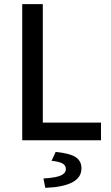

<svg xmlns="http://www.w3.org/2000/svg" viewBox="-20 -675 534 924"><path d="M87 0V-655H186V-85H466V0ZM198 229 189 184Q251 180 274 169Q297 158 297 139Q297 120 279.5 111Q262 102 228 99L248 56Q317 63 344.5 81.5Q372 100 372 135Q372 180 327 203Q282 226 198 229Z"/></svg>

Font: Mada Medium
Style: Regular
Weight: 500
Designer: Khaled Hosny
Version: Version 1.5